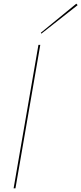

<svg xmlns="http://www.w3.org/2000/svg" viewBox="-20 -1024 442 1044"><path d="M189 -780 54 0H64L199 -780ZM402 -996 395 -1004 202 -846 205 -841Z"/></svg>

Font: Jost* 200 Hairline Italic
Style: Italic
Weight: 100
Italic angle: -10°
Version: Version 3.200; ttfautohint (v0.97) -l 8 -r 50 -G 200 -x 14 -